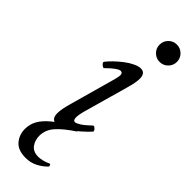

<svg xmlns="http://www.w3.org/2000/svg" viewBox="-273 -610 830 830"><g transform="rotate(45 142.5 -194.5)"><path d="M106 13Q76 13 76 -24Q76 -36 79 -52.5Q82 -69 88 -90L148 -305Q154 -327 152.5 -337Q151 -347 140 -347Q133 -347 118.5 -337Q104 -327 81 -304Q79 -302 73 -305.5Q67 -309 63 -314.5Q59 -320 62 -324Q72 -337 88.5 -353Q105 -369 124 -383.5Q143 -398 162 -407Q181 -416 195 -416Q223 -416 223 -381Q223 -369 220 -353Q217 -337 211 -316L155 -117Q145 -82 146 -66Q147 -50 157 -50Q165 -50 181.5 -60.5Q198 -71 223 -95Q226 -98 231.5 -94.5Q237 -91 240.5 -85.5Q244 -80 242 -77Q228 -61 204 -40Q180 -19 154 -3Q128 13 106 13ZM232 -493Q210 -493 194.5 -508.5Q179 -524 179 -546Q179 -568 194.5 -583.5Q210 -599 232 -599Q254 -599 269.5 -583.5Q285 -568 285 -546Q285 -524 269.5 -508.5Q254 -493 232 -493ZM115 210Q69 210 47 184.5Q25 159 25 123Q25 94 39 69.5Q53 45 81.5 21.5Q110 -2 153 -29H194Q142 5 116 34.5Q90 64 90 100Q90 128 105 148Q120 168 151 168Q163 168 177 164.5Q191 161 206 154Q210 152 212.5 157.5Q215 163 213 166Q193 186 169 198Q145 210 115 210Z"/></g></svg>

Font: Junicode VF
Style: Italic
Weight: 400
Italic angle: -11°
Designer: Peter S. Baker
Version: Version 2.209